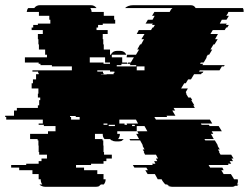

<svg xmlns="http://www.w3.org/2000/svg" viewBox="-94 -720 959 740"><path d="M786 -674Q785 -672 785 -670.5Q785 -669 783 -667L778 -659H788L779 -644H761L753 -629H780L777 -624H788L782 -614H778L772 -604H726L717 -589H746L735 -569H745L733 -549H729L717 -529H724L712 -509H707L701 -499H703L691 -479H680L677 -474H689L686 -469H772L769 -464H761L752 -449H676L673 -444H690L687 -439H684L681 -434H654L642 -414H631L622 -399H616L604 -379H630L622 -365L625 -359H623L632 -344H641L647 -334H643L655 -314H651L657 -304H575L581 -294H570L582 -274H548L550 -269H501L507 -259H715L724 -244H680L683 -239H711L714 -234H749L761 -214H722L728 -204H719L730 -184H694L697 -179H734L746 -159H744L753 -144H746L752 -134H750L756 -124H797L806 -109H798L804 -99H791L797 -89H784L787 -84H710L716 -74H763L768 -64H759L768 -49H796L806 -33Q807 -32 807 -31Q807 -30 808 -29H822Q823 -27 823 -22Q823 -14 819 -9H825Q824 -8 823 -6.5Q822 -5 820 -4H812Q808 0 800 0H572Q565 0 560.5 -1.5Q556 -3 551 -4H559Q554 -5 550 -9H544Q539 -13 536.5 -17Q534 -21 532 -23L529 -29H514L503 -49H475L466 -64H476L470 -74H424L418 -84H495L492 -89H505L500 -99H512L507 -109H515L507 -124H465L460 -134H462L456 -144H463L455 -159H457L446 -179H408L405 -184H442L431 -204H440L435 -214H474L463 -234H433V-214H358V-204H368V-202Q368 -193 361 -184H383Q379 -180 377 -179H378Q373 -175 364 -175H352Q343 -175 338 -179H336Q334 -180 330 -184H309Q302 -191 302 -202V-204H272V-184H301V-179H304V-159H305V-134H307V-124H337V-109H316V-99H305V-89H257V-84H199V-74H230V-64H281V-49H305V-29H313V-27Q313 -18 306 -9H295Q291 -5 289 -4H290Q285 0 276 0H80Q72 0 65 -4H64Q62 -5 58 -9H69Q63 -17 63 -27V-29H55V-49H31V-64H-20V-74H-51V-84H7V-89H55V-99H66V-109H87V-124H57V-134H55V-159H54V-179H51V-184H22V-204H91V-214H120V-234H75V-239H55V-244H71V-259H-70V-269H-74V-274H-40V-294H-29V-304H52V-314H57V-334H61V-344H52V-359H54V-379H28V-399H33V-414H45V-434H55V-439H53V-444H31V-449H183V-464H106V-469H62V-474H55V-479H2V-499H87V-509H80V-529H56V-549H54V-569H52V-589H71V-604H28V-614H34V-624H52V-629H100V-644H96V-659H56V-674H9Q10 -679 11 -682.5Q12 -686 15 -689H38Q46 -700 60 -700H256Q270 -700 278 -689H254Q259 -682 259 -674H306V-659H346V-644H350V-629H302V-624H284V-614H278V-604H321V-589H302V-569H304V-549H306V-529H330V-509H333Q340 -524 357 -524H369Q386 -524 393 -509H337V-499H377V-479H396V-474H374V-469H356V-464H431V-469H406L409 -474H397L400 -479H410L422 -499H394Q394 -503 396 -509H430L442 -529H435L446 -549H450L461 -569H451L463 -589H433L441 -604H488L494 -614H497L503 -624H492L495 -629H467L476 -644H494L502 -659H492L501 -674H560L562 -678Q565 -685 571 -689H388Q393 -694 401 -697Q409 -700 420 -700H641Q654 -700 660 -689H842Q845 -685 845 -678V-674ZM252 -479H305V-474H330V-479H311V-499H252ZM463 -464H433V-449H463ZM347 -439V-444H330V-449H281V-444H303V-439H305V-434H295V-433H317V-434H344V-439ZM176 -269H180V-259H213V-269H198V-273H176ZM438 -244 430 -259H366V-244H386V-239H396L394 -244ZM305 -244V-239H320V-244ZM325 -239V-234H349V-239ZM427 -234 424 -239H415V-234Z"/></svg>

Font: Rubik Glitch
Style: Regular
Weight: 400
Designer: Hubert and Fischer, NaN
Foundry: Hubert and Fischer, NaN
Version: Version 2.200